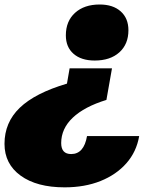

<svg xmlns="http://www.w3.org/2000/svg" viewBox="-51 -616 690 845"><path d="M365.7 -349.6Q306.6 -349.6 272.7 -379.2Q238.8 -408.7 238.8 -460.4Q238.8 -522.9 279.3 -559.6Q319.8 -596.2 387.7 -596.2Q446.3 -596.2 480.2 -565.9Q514.2 -535.6 514.2 -482.9Q514.2 -421.4 474.1 -385.5Q434.1 -349.6 365.7 -349.6ZM233.4 208.5Q110.8 208.5 39.8 157Q-31.2 105.5 -31.2 17.1Q-31.2 -77.1 36.1 -141.8Q103.5 -206.5 243.7 -248L255.4 -315.4H441.9L417.5 -177.2V-176.3Q320.3 -146.5 269.3 -98.1Q218.3 -49.8 218.3 13.7Q218.3 62 262.2 62Q318.4 62 332 -17.1H561.5Q549.8 51.8 505.4 102.3Q460.9 152.8 391.4 180.7Q321.8 208.5 233.4 208.5Z"/></svg>

Font: Bevan
Style: Italic
Weight: 400
Italic angle: -10°
Designer: Vernon Adams
Foundry: Vernon Adams
Version: Version 2.100; ttfautohint (v1.8.3)